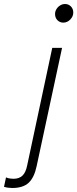

<svg xmlns="http://www.w3.org/2000/svg" viewBox="-132 -720 386 959"><path d="M184 -607Q167 -607 155 -619Q143 -631 143 -650Q143 -663 150 -674.5Q157 -686 168.5 -693Q180 -700 193 -700Q210 -700 222 -688Q234 -676 234 -657Q234 -638 219 -622.5Q204 -607 184 -607ZM-71 219Q-81 219 -92 217.5Q-103 216 -112 213L-102 166Q-93 170 -83.5 171.5Q-74 173 -65 173Q-36 173 -19.5 157Q-3 141 4 105L129 -481H178L51 110Q39 167 11 193Q-17 219 -71 219Z"/></svg>

Font: Red Hat Text
Style: Italic
Weight: 300
Italic angle: -12°
Designer: Pentagram, MCKL
Foundry: Pentagram, MCKL
Version: Version 1.023